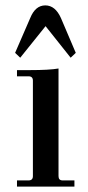

<svg xmlns="http://www.w3.org/2000/svg" viewBox="-20 -692 325 712"><path d="M55 -478 36 -496 92 -625Q111 -672 148 -672Q185 -672 206 -625L261 -496L242 -478L149 -595ZM43 0V-23H86Q102 -23 102 -39V-393Q102 -409 86 -409H43V-432H90Q163 -432 197 -438V-39Q197 -23 212 -23H256V0Z"/></svg>

Font: Arapey
Style: Regular
Weight: 400
Designer: Eduardo Rodriguez Tunni
Foundry: Eduardo Rodriguez Tunni
Version: Version 4.000